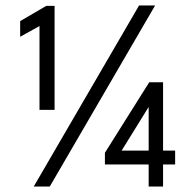

<svg xmlns="http://www.w3.org/2000/svg" viewBox="-20 -680 700 700"><path d="M161.5 0H103L487 -660H545.5ZM179 -279.5H124V-585L53.5 -546V-603L148.5 -658.5H179ZM574.5 0H522V-80.5H362.5V-123L524 -380H574.5V-131H618.5V-80.5H574.5ZM522 -131V-288.5H521L423.5 -131Z"/></svg>

Font: Lucymar Sans
Style: Regular
Weight: 400
Foundry: The League of Moveable Type (original font) / Main changes by Cristiano Sobral with portions from Mirco Monsees
Version: Version 2.001;August 30, 2020;FontCreator 13.0.0.2681 64-bit